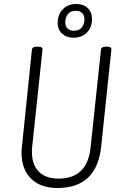

<svg xmlns="http://www.w3.org/2000/svg" viewBox="-20 -936 630 962"><path d="M268 6Q183 6 135.5 -41Q88 -88 88 -171Q88 -178 88.5 -186Q89 -194 90 -202L140 -688Q142 -702 164 -702H172Q194 -702 193 -688L141 -198Q140 -192 140 -185.5Q140 -179 140 -174Q140 -111 174.5 -76Q209 -41 273 -41Q418 -41 434 -198L486 -688Q488 -702 509 -702H517Q540 -702 538 -688L487 -202Q465 6 268 6ZM348 -747Q313 -747 291 -767.5Q269 -788 269 -821Q269 -863 294.5 -889.5Q320 -916 362 -916Q398 -916 419.5 -895.5Q441 -875 441 -840Q441 -799 415.5 -773Q390 -747 348 -747ZM351 -782Q377 -782 390 -799Q403 -816 403 -840Q403 -859 391.5 -870.5Q380 -882 360 -882Q333 -882 320 -865Q307 -848 307 -824Q307 -805 318.5 -793.5Q330 -782 351 -782Z"/></svg>

Font: Asap Condensed Condensed ExtraLight
Style: Italic
Weight: 200
Width: 3
Italic angle: -6°
Designer: Pablo Cosgaya
Foundry: Omnibus-Type
Version: Version 3.001; ttfautohint (v1.8.4.7-5d5b)